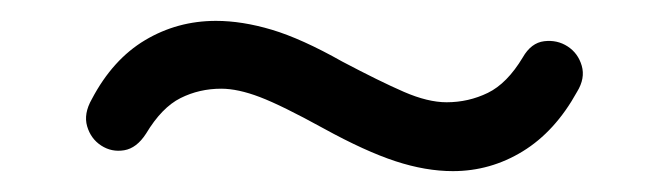

<svg xmlns="http://www.w3.org/2000/svg" viewBox="-20 -379 640 184"><path d="M414 -215Q388 -215 359 -224.5Q330 -234 290 -256Q250 -278 229 -286Q208 -294 192 -294Q171 -294 153 -285Q135 -276 120 -251Q111 -237 99 -235Q87 -233 77 -239.5Q67 -246 63.5 -258Q60 -270 68 -284Q88 -322 119 -340.5Q150 -359 187 -359Q212 -359 240.5 -350.5Q269 -342 308 -320Q344 -301 367 -291Q390 -281 408 -281Q429 -281 447.5 -290Q466 -299 481 -324Q489 -338 501.5 -339.5Q514 -341 524 -334.5Q534 -328 537.5 -316Q541 -304 533 -291Q512 -253 481 -234Q450 -215 414 -215Z"/></svg>

Font: Nunito Medium
Style: Regular
Weight: 500
Designer: Vernon Adams
Foundry: Vernon Adams
Version: Version 3.601